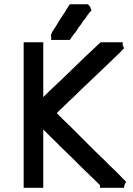

<svg xmlns="http://www.w3.org/2000/svg" viewBox="-20 -898 621 899"><path d="M296.9 -710.9H294.9H293H282.2H273.4H265.6H258.8H249H239.3H219.7V-726.6L217.8 -731.4L220.7 -739.3Q221.7 -744.1 228 -753.9Q234.4 -763.7 243.2 -777.3L258.8 -803.7L282.2 -838.9Q286.1 -846.7 291 -853.5Q295.9 -861.3 306.6 -877.9H317.4H318.4H320.3H333H344.7H353.5H362.3H373H383.8H391.6L397.5 -872.1Q402.3 -867.2 404.3 -860.4L408.2 -848.6L399.4 -839.8Q398.4 -839.8 396 -835.4Q393.6 -831.1 389.6 -827.1L385.7 -820.3Q380.9 -812.5 371.1 -801.8L359.4 -784.2L346.7 -767.6Q338.9 -753.9 334 -748L323.2 -734.4Q317.4 -725.6 306.6 -710.9ZM544.9 -18.6H535.2H530.3H526.4H515.6H505.9H496.1H485.4H476.6H467.8H448.2V-31.2Q343.8 -131.8 314.5 -162.1Q308.6 -168 259.8 -214.8Q259.8 -215.8 228 -246.6Q196.3 -277.3 182.6 -292V-18.6H164.1H161.1H158.2H148.4H138.7H132.8H125H117.2H109.4H90.8V-700.2H109.4H112.3H115.2H125H133.8H141.6H148.4H156.2H164.1H182.6V-443.4Q198.2 -460 276.4 -533.2L371.1 -625L451.2 -700.2H459H460.9H461.9H476.6H491.2H502H510.7H523.4H536.1H554.7V-684.6L561.5 -672.9L551.8 -663.1L544.9 -655.3L472.7 -585.9Q399.4 -516.6 350.6 -469.7Q326.2 -444.3 299.8 -420.9L284.2 -405.3H283.2Q282.2 -402.3 266.6 -388.7Q257.8 -380.9 252.4 -375.5Q247.1 -370.1 246.1 -368.2Q273.4 -339.8 302.7 -312.5L375 -240.2Q400.4 -214.8 425.8 -189.5Q452.1 -164.1 475.6 -141.6Q476.6 -138.7 519.5 -98.6L570.3 -46.9Q563.5 -34.2 563.5 -33.2L560.5 -18.6Z"/></svg>

Font: LeFont
Style: Default
Weight: 400
Designer: Leryon MEDIA
Version: Version 1.0